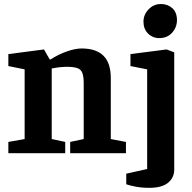

<svg xmlns="http://www.w3.org/2000/svg" viewBox="-20 -747 937 936"><path d="M20.7 0V-55.1L100.1 -69.1V-408.9L20.7 -425V-483.3L194.6 -506L222.4 -457.1H226.2Q265 -482.1 306.2 -496.4Q347.4 -510.7 377.7 -510.7Q449.2 -510.7 484.7 -474.9Q520.1 -439.1 520.1 -367V-69.1L594 -55.1V0H322.1V-55.1L388.1 -69.1V-344Q388.1 -389.6 372.6 -405.4Q357 -421.3 309.2 -421.3Q293 -421.3 274.4 -419.6Q255.8 -418 232.1 -413V-69.1L297.9 -55.1V0ZM707.5 168.7Q672.7 168.7 642 163Q611.2 157.2 595.5 151.3V99.7L697.4 76.9V-408.9L616 -425V-483.3L792.3 -506L829.4 -491.7V79.3Q829.4 119.1 799.4 143.9Q769.3 168.7 707.5 168.7ZM756.4 -561.3Q723.8 -561.3 701.6 -583.6Q679.4 -605.9 679.4 -641.2Q679.4 -675.4 704.3 -701.4Q729.1 -727.4 764.4 -727.4Q797.6 -727.4 820.2 -707Q842.7 -686.6 842.7 -648.7Q842.7 -614.3 819.3 -587.8Q795.8 -561.3 756.4 -561.3Z"/></svg>

Font: Faustina Light
Style: Regular
Weight: 300
Designer: Alfonso Garcia
Foundry: http://www.omnibus-type.com
Version: Version 1.200